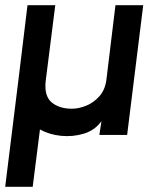

<svg xmlns="http://www.w3.org/2000/svg" viewBox="-21 -520 595 740"><path d="M50 -212 85 -500H192L155 -207Q149 -150 178 -125.5Q207 -101 256 -101Q283 -101 312 -113Q341 -125 362.5 -149.5Q384 -174 389 -212L424 -500H531L469 0H362L370 -53Q345 -18 302.5 -5Q260 8 214.5 3.5Q169 -1 133 -21L105 200H-1Z"/></svg>

Font: Kulim Park SemiBold
Style: Italic
Weight: 600
Italic angle: -8°
Designer: Noponies / Dale Sattler
Foundry: Noponies
Version: Version 1.000; ttfautohint (v1.8.3)